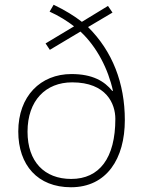

<svg xmlns="http://www.w3.org/2000/svg" viewBox="-20 -779 604 809"><path d="M206 -759 189 -730C227 -713 264 -690 292 -668L172 -596L190 -569L319 -646C388 -582 436 -488 456 -396H453C420 -437 370 -467 281 -467C151 -467 57 -374 57 -225C57 -83 139 10 279 10C430 10 506 -111 506 -273C506 -428 454 -563 351 -665L454 -726L435 -754L325 -687C293 -712 254 -736 206 -759ZM284 -432C429 -432 466 -341 466 -278C466 -113 399 -25 280 -25C167 -25 96 -98 96 -224C96 -356 173 -432 284 -432Z"/></svg>

Font: Noto Sans Myanmar ExtraLight
Style: Regular
Weight: 200
Designer: Monotype Design Team
Foundry: Monotype Imaging Inc.
Version: Version 2.107